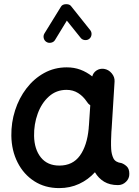

<svg xmlns="http://www.w3.org/2000/svg" viewBox="-20 -874 679 941"><path d="M558.1 33.2Q518.1 33.2 490.2 16.4Q462.4 -0.5 445.3 -29.8Q412.1 6.8 367.7 27.3Q323.2 47.9 270 47.9Q200.7 47.9 148.2 14.2Q95.7 -19.5 66.2 -77.9Q36.6 -136.2 35.6 -209Q34.7 -273.4 54 -333.3Q73.2 -393.1 109.6 -440.7Q146 -488.3 196.3 -516.1Q246.6 -543.9 307.1 -543.9Q343.3 -543.9 374 -532.5Q404.8 -521 432.1 -499.5Q437 -518.1 453.1 -528.6Q469.2 -539.1 489.3 -536.6Q512.2 -533.2 527.6 -514.6Q543 -496.1 541.5 -474.1L527.3 -245.6Q526.9 -236.3 525.9 -227.1Q524.4 -206.5 524.2 -182.6Q523.9 -158.7 524.9 -143.6Q526.4 -117.7 535.9 -98.1Q545.4 -78.6 575.2 -74.7Q589.4 -69.8 601.6 -58.1Q613.8 -46.4 613.8 -22Q614.3 0.5 597.7 16.8Q581.1 33.2 558.1 33.2ZM271 -62.5Q336.4 -62.5 371.6 -111.3Q406.7 -160.2 414.6 -243.7Q415 -247.6 415 -251Q415 -253.9 415.5 -256.3Q416 -258.8 416 -261.2L422.4 -357.9Q411.6 -365.2 405.3 -376Q387.7 -402.3 362.8 -418Q337.9 -433.6 306.2 -433.6Q255.9 -433.6 219.7 -401.1Q183.6 -368.7 164.8 -316.9Q146 -265.1 147 -207.5Q148.4 -142.1 180.4 -102.3Q212.4 -62.5 271 -62.5ZM207.5 -668.5Q197.3 -674.8 194.3 -687Q191.4 -699.2 197.8 -710L278.8 -841.3Q285.6 -853 303.2 -853.5Q320.8 -854 328.1 -844.2L421.9 -726.6Q429.7 -717.3 428.5 -704.3Q427.2 -691.4 417.5 -683.6Q408.2 -676.3 395.3 -677.7Q382.3 -679.2 375 -689L307.6 -772.9L249.5 -677.7Q243.2 -667.5 230.5 -664.8Q217.8 -662.1 207.5 -668.5Z"/></svg>

Font: Mikhak SemiBold
Style: Regular
Weight: 600
Designer: Amin Abedi
Version: Version 3.3